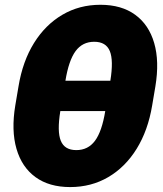

<svg xmlns="http://www.w3.org/2000/svg" viewBox="-20 -759 673 791"><path d="M269 11.7Q182.6 11.7 126.2 -29.3Q69.8 -70.3 47.9 -146Q25.9 -221.7 43 -324.7L56.2 -402.8Q73.2 -506.3 120.1 -581.8Q167 -657.2 237.1 -698.2Q307.1 -739.3 393.6 -739.3Q480.5 -739.3 536.9 -698.2Q593.3 -657.2 615.2 -581.8Q637.2 -506.3 620.1 -402.8L606.9 -324.7Q589.8 -221.7 543 -146Q496.1 -70.3 426 -29.3Q356 11.7 269 11.7ZM249.5 -426.3H434.6Q448.2 -510.3 432.4 -548.6Q416.5 -586.9 368.2 -586.9Q319.8 -586.9 291.5 -548.6Q263.2 -510.3 249.5 -426.3ZM294.4 -140.6Q342.8 -140.6 371.3 -179Q399.9 -217.3 413.6 -301.3H228.5Q214.8 -217.3 230.5 -179Q246.1 -140.6 294.4 -140.6Z"/></svg>

Font: Inter Black
Style: Italic
Weight: 900
Italic angle: -9.39999°
Designer: Rasmus Andersson
Foundry: rsms
Version: Version 4.000;git-a52131595